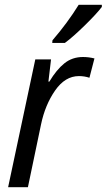

<svg xmlns="http://www.w3.org/2000/svg" viewBox="-20 -785 447 805"><path d="M128 -536H194L183 -443H187Q217 -493 250 -519.5Q283 -546 328 -546Q352 -546 376 -540L355 -459Q334 -466 311 -466Q253 -466 211 -405.5Q169 -345 152 -263L97 0H14ZM200 -616Q263 -689 310 -765H407V-756Q386 -728 336 -679Q286 -630 252 -605H199Z"/></svg>

Font: Noto Sans UI Narrow
Style: Italic
Weight: 400
Width: 4
Italic angle: -12°
Designer: Monotype Design Team
Foundry: Monotype Imaging Inc.
Version: Version 1.001